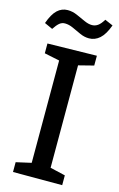

<svg xmlns="http://www.w3.org/2000/svg" viewBox="-134 -948 623 1003"><g transform="rotate(15 177.5 -446.5)"><path d="M311 -647 217 -623 229 -639V-58L217 -75L311 -53V0H45V-53L138 -74L127 -58V-639L141 -622L45 -642V-695L311 -700ZM49 -775 5 -795Q23 -846 47 -868.5Q71 -891 103 -891Q129 -891 154 -880Q179 -869 202 -858.5Q225 -848 244 -848Q261 -848 275.5 -858Q290 -868 305 -893L349 -874Q330 -822 304.5 -799.5Q279 -777 247 -777Q222 -777 198 -788Q174 -799 151 -809.5Q128 -820 107 -820Q90 -820 77 -809Q64 -798 49 -775Z"/></g></svg>

Font: Bitter Thin Medium
Style: Regular
Weight: 500
Version: Version 3.021